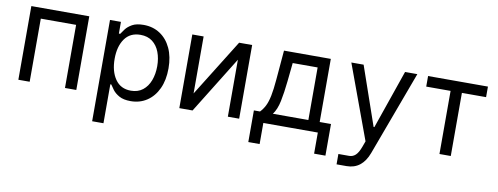

<svg xmlns="http://www.w3.org/2000/svg" viewBox="-62 -875 3628 1400"><g transform="rotate(10 1751.5 -174.5)"><path d="M76.7 0V-545.5H505.7V0H421.9V-467.3H160.5V0Z M659.1 204.5V-545.5H740.1V-458.8H750Q759.2 -473 775.7 -495.2Q792.3 -517.4 823.3 -535Q854.4 -552.6 907.7 -552.6Q976.6 -552.6 1029.1 -518.1Q1081.7 -483.7 1111.2 -420.5Q1140.6 -357.2 1140.6 -271.3Q1140.6 -184.7 1111.2 -121.3Q1081.7 -57.9 1029.5 -23.3Q977.3 11.4 909.1 11.4Q856.5 11.4 824.9 -6.2Q793.3 -23.8 776.3 -46.3Q759.2 -68.9 750 -83.8H742.9V204.5ZM741.5 -272.7Q741.5 -180 781.8 -122Q822.1 -63.9 897.7 -63.9Q950.3 -63.9 985.6 -91.8Q1021 -119.7 1038.9 -167.1Q1056.8 -214.5 1056.8 -272.7Q1056.8 -330.3 1039.2 -376.6Q1021.7 -422.9 986.3 -450.1Q951 -477.3 897.7 -477.3Q821 -477.3 781.2 -420.8Q741.5 -364.3 741.5 -272.7Z M1352.3 -123.6 1615.1 -545.5H1711.6V0H1627.8V-421.9L1366.5 0H1268.5V-545.5H1352.3Z M1806.8 156.2V-78.1H1852.3Q1874.3 -101.2 1888.8 -130.3Q1903.4 -159.4 1913 -206.3Q1922.6 -253.2 1929 -329.5L1947.4 -545.5H2294V-78.1H2377.8V156.2H2294V0H1890.6V156.2ZM1947.4 -78.1H2210.2V-467.3H2025.6L2011.4 -329.5Q2002.5 -244 1989.3 -180Q1976.2 -116.1 1947.4 -78.1Z M2542.6 204.5H2468.8V127.8H2548.3Q2575.3 127.8 2595.3 109.4Q2615.4 90.9 2632.1 45.5L2647.7 2.8L2446 -545.5H2536.9L2687.5 -110.8H2693.2L2843.8 -545.5H2934.7L2703.1 79.5Q2656.6 204.5 2542.6 204.5Z M3014.2 -467.3V-545.5H3457.4V-467.3H3278.4V0H3194.6V-467.3Z"/></g></svg>

Font: Inter Zeller
Style: Regular
Weight: 400
Designer: Rasmus Andersson; Joe Bland
Foundry: zeller
Version: Version 3.015;git-dec3a8cb1